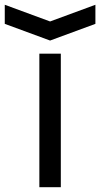

<svg xmlns="http://www.w3.org/2000/svg" viewBox="-105 -785 420 805"><path d="M60 0V-560H150V0ZM295 -765V-685L105 -615L-85 -685V-765L105 -695Z"/></svg>

Font: Tektur
Style: Regular
Weight: 400
Designer: Adam Jagosz
Foundry: Adam Jagosz
Version: Version 1.005;gftools[0.9.30]